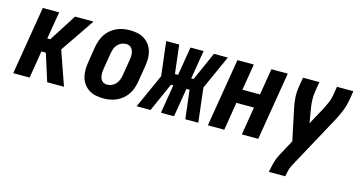

<svg xmlns="http://www.w3.org/2000/svg" viewBox="-78 -863 2656 1414"><g transform="rotate(15 1250.0 -156.5)"><path d="M277 0 211 -208H177L143 0H18L104 -520H229L194 -312H217L350 -520H491L314 -260L405 0Z M706 8Q676 8 647.5 2Q619 -4 595.5 -19Q572 -34 556 -56.5Q540 -79 532.5 -106.5Q525 -134 525.5 -164Q526 -194 531 -223L550 -343Q555 -368 563.5 -393Q572 -418 586.5 -440Q601 -462 622 -479.5Q643 -497 667 -508Q691 -519 716.5 -523.5Q742 -528 767 -528Q797 -528 825.5 -522Q854 -516 877.5 -501Q901 -486 917.5 -463.5Q934 -441 941.5 -413.5Q949 -386 948.5 -356Q948 -326 943 -297L923 -177Q919 -152 910.5 -127Q902 -102 887 -80Q872 -58 851.5 -40.5Q831 -23 807 -12Q783 -1 757 3.5Q731 8 706 8ZM707 -97Q725 -97 742 -104.5Q759 -112 772 -126.5Q785 -141 791.5 -158.5Q798 -176 801 -194L821 -314Q823 -326 824 -338Q825 -350 824 -362Q823 -374 819 -385Q815 -396 808 -405Q801 -414 790 -418.5Q779 -423 767 -423Q749 -423 731.5 -415.5Q714 -408 701 -393.5Q688 -379 682 -361.5Q676 -344 673 -326L653 -206Q651 -194 650 -182Q649 -170 650 -158Q651 -146 654.5 -135Q658 -124 665 -115Q672 -106 683.5 -101.5Q695 -97 707 -97Z M959 0 1076 -260 1045 -520H1144L1170 -302H1194L1230 -520H1330L1294 -302H1312L1409 -520H1515L1398 -260L1429 0H1330L1304 -218H1280L1244 0H1144L1180 -218H1162L1065 0Z M1502 0 1588 -520H1713L1680 -319H1814L1847 -520H1972L1886 0H1761L1796 -214H1662L1627 0Z M2150 215H2025L2026 208Q2032 175 2040.5 142.5Q2049 110 2065 79L2133 -47L2082 -290Q2074 -328 2071.5 -367Q2069 -406 2076 -447L2088 -520H2213L2201 -447Q2195 -412 2196.5 -377.5Q2198 -343 2204 -310L2221 -208L2293 -340Q2306 -366 2318 -392.5Q2330 -419 2335 -447L2347 -520H2472L2460 -447Q2453 -406 2437.5 -367Q2422 -328 2402 -290L2174 129Q2164 148 2159.5 168Q2155 188 2151 208Z"/></g></svg>

Font: Iosevka Term Curly XBd Obl
Style: Regular
Weight: 800
Italic angle: -9°
Designer: Belleve Invis
Foundry: Belleve Invis
Version: Version 32.3.0